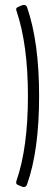

<svg xmlns="http://www.w3.org/2000/svg" viewBox="-20 -708 224 779"><path d="M89.8 -678.7Q138.7 -537.6 138.7 -318.4Q138.7 -97.2 89.8 40Q85.9 50.8 76.7 50.8Q72.8 50.8 70.8 49.8L55.2 43.5Q45.4 40.5 45.4 31.7Q45.4 30.8 46.1 28.6Q46.9 26.4 46.9 25.4Q93.3 -108.9 93.3 -318.4Q93.3 -526.9 46.9 -664.1Q45.4 -668 45.4 -669.9Q45.4 -676.8 55.2 -680.7L70.8 -687Q74.7 -688 76.7 -688Q86.4 -688 89.8 -678.7Z"/></svg>

Font: GOSTRUS
Style: type A
Weight: 200
Designer: Юрий и Татьяна Кривогуз
Version: Version 01.0